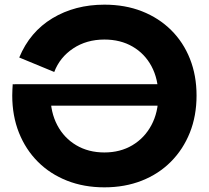

<svg xmlns="http://www.w3.org/2000/svg" viewBox="-20 -791 898 823"><path d="M724 -430V-338H52L44 -430ZM427.5 -771Q516.5 -771 588.8 -742.5Q661 -714 713.5 -662Q766 -610 794.2 -538.8Q822.5 -467.5 822.5 -381.5Q822.5 -294.5 793.8 -222.5Q765 -150.5 712.5 -97.8Q660 -45 587.5 -16.5Q515 12 427.5 12Q340 12 267.5 -16.5Q195 -45 142.5 -97.5Q90 -150 61.2 -222.2Q32.5 -294.5 32.5 -381.5Q32.5 -394.5 33.2 -407Q34 -419.5 34.5 -430L198.5 -423Q197.5 -412.5 197 -402.2Q196.5 -392 196.5 -381.5Q196.5 -309.5 225.5 -254.5Q254.5 -199.5 306.8 -168.5Q359 -137.5 427.5 -137.5Q495.5 -137.5 547.5 -168.5Q599.5 -199.5 629 -254.5Q658.5 -309.5 658.5 -381.5Q658.5 -452.5 629.5 -506.8Q600.5 -561 548.5 -591.2Q496.5 -621.5 427.5 -621.5Q351 -621.5 293.8 -583.5Q236.5 -545.5 212.5 -482.5L62.5 -544.5Q108 -654.5 204.8 -712.8Q301.5 -771 427.5 -771Z"/></svg>

Font: Hepta Slab ExtraLight
Style: Bold
Weight: 700
Version: Version 1.102